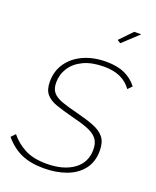

<svg xmlns="http://www.w3.org/2000/svg" viewBox="-172 -1035 923 1137"><g transform="rotate(20 289.0 -466.5)"><path d="M244 5Q161 5 102.5 -21Q44 -47 -3 -103L22 -129Q60 -82 114 -54Q168 -26 251 -26Q356 -26 420 -71.5Q484 -117 484 -199Q484 -243 463 -268Q442 -293 400.5 -309Q359 -325 297 -340Q235 -356 192 -371Q149 -386 126.5 -413Q104 -440 104 -490Q104 -558 139.5 -608.5Q175 -659 237 -687Q299 -715 380 -715Q448 -715 495 -694Q542 -673 575 -631L550 -605Q495 -683 378 -683Q300 -683 247.5 -658Q195 -633 168 -591Q141 -549 141 -498Q141 -458 160 -436Q179 -414 217.5 -400Q256 -386 317 -371Q385 -354 430.5 -336Q476 -318 499 -288.5Q522 -259 522 -207Q522 -135 485 -88Q448 -41 385 -18Q322 5 244 5ZM418 -846 397 -859 473 -938H517Z"/></g></svg>

Font: Raleway ExtraLight
Style: Italic
Weight: 200
Italic angle: -12°
Designer: Matt McInerney, Pablo Impallari, Rodrigo Fuenzalida
Foundry: Matt McInerney, Pablo Impallari, Rodrigo Fuenzalida
Version: Version 4.026